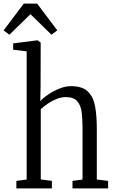

<svg xmlns="http://www.w3.org/2000/svg" viewBox="-56 -1042 626 1062"><path d="M91.5 -49V-758L17 -767V-802L149.5 -819H151.5L169 -806.5L168.5 -564.5L167 -482.5Q182 -500 210.5 -519.2Q239 -538.5 272.5 -552Q306 -565.5 336.5 -565.5Q400.5 -565.5 431 -534.8Q461.5 -504 470.5 -451.2Q479.5 -398.5 479.5 -332V-49L542 -41.5V0H345V-41.5L400.5 -49V-333Q400.5 -381 395.8 -420.2Q391 -459.5 371.2 -482.2Q351.5 -505 307 -505Q283.5 -505 258 -495Q232.5 -485 209.5 -469.5Q186.5 -454 169.5 -438V-49.5L231 -41.5V0H34.5V-41.5ZM-4 -850 -36 -874 75.5 -1022H149.5L261 -874L228.5 -850L112.5 -963.5Z"/></svg>

Font: Merriweather 24pt SemiCondensed Light
Style: Regular
Weight: 300
Width: 4
Designer: Eben Sorkin
Foundry: Eben Sorkin
Version: Version 2.100